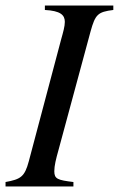

<svg xmlns="http://www.w3.org/2000/svg" viewBox="-27 -673 429 693"><path d="M382 -653H135V-637C191 -634 207 -619 207 -594C207 -578 201 -557 194 -532L77 -91C62 -35 48 -26 -7 -16V0H238V-16C181 -23 169 -27 169 -55C169 -75 175 -99 184 -131L300 -560C317 -621 326 -630 382 -637Z"/></svg>

Font: XITS
Style: Italic
Weight: 400
Italic angle: -16.33°
Designer: MicroPress Inc., with final additions and corrections provided by Coen Hoffman, Elsevier (retired)
Version: Version 1.107